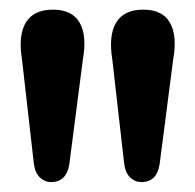

<svg xmlns="http://www.w3.org/2000/svg" viewBox="-20 -802 394 388"><path d="M265.5 -434Q253 -434 243.2 -443.2Q233.5 -452.5 231 -470.5L207 -681.5Q199 -730.5 214.8 -756.5Q230.5 -782.5 269.5 -782.5Q308.5 -782.5 323.5 -756Q338.5 -729.5 330 -682L302.5 -469.5Q296.5 -434 265.5 -434ZM83 -434Q70.5 -434 60.8 -443.2Q51 -452.5 48.5 -470.5L24.5 -681.5Q16.5 -730.5 32.2 -756.5Q48 -782.5 87 -782.5Q126 -782.5 141 -756Q156 -729.5 147.5 -682L120 -469.5Q114 -434 83 -434Z"/></svg>

Font: Fraunces 72pt S100 SemiBold
Style: Regular
Weight: 600
Version: Version 1.000; ttfautohint (v1.8.3)